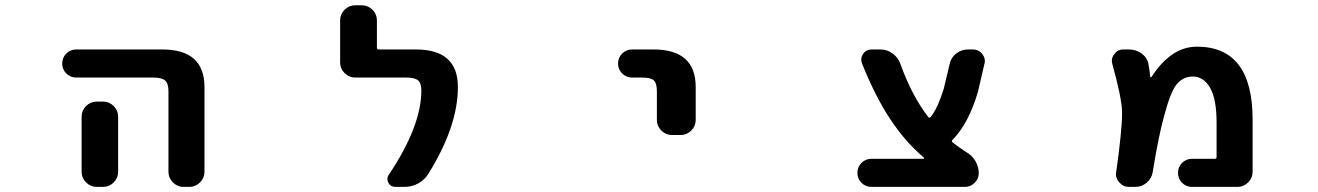

<svg xmlns="http://www.w3.org/2000/svg" viewBox="-20 -735 5040 734"><path d="M271.5 -438.5Q249 -438.5 233.4 -454.1Q217.8 -469.7 217.8 -492.2Q217.8 -514.6 233.4 -530.3Q249 -545.9 271.5 -545.9H600.6Q761.7 -545.9 761.7 -402.3V-78.1Q761.7 -54.7 744.6 -37.6Q727.5 -20.5 704.1 -20.5H681.6Q658.2 -20.5 641.1 -37.6Q624 -54.7 624 -78.1V-385.7Q624 -416 611.3 -427.2Q598.6 -438.5 565.4 -438.5ZM374 -346.7Q397.5 -346.7 414.6 -329.6Q431.6 -312.5 431.6 -289.1V-155.3V-78.1Q431.6 -54.7 414.6 -37.6Q397.5 -20.5 374 -20.5H349.6Q326.2 -20.5 309.1 -37.6Q292 -54.7 292 -78.1V-155.3V-289.1Q292 -312.5 309.1 -329.6Q326.2 -346.7 349.6 -346.7Z M1491.2 -20.5Q1473.6 -20.5 1464.8 -36.1Q1460.9 -43.9 1460.9 -50.8Q1460.9 -59.6 1466.8 -67.4Q1590.8 -252.9 1590.8 -389.6Q1590.8 -417 1578.1 -427.7Q1565.4 -438.5 1533.2 -438.5H1337.9Q1314.5 -438.5 1297.4 -455.6Q1280.3 -472.7 1280.3 -496.1V-657.2Q1280.3 -680.7 1297.4 -697.8Q1314.5 -714.8 1337.9 -714.8H1363.3Q1386.7 -714.8 1403.8 -697.8Q1420.9 -680.7 1420.9 -657.2V-552.7Q1420.9 -545.9 1427.7 -545.9H1570.3Q1730.5 -545.9 1730.5 -402.3Q1730.5 -251 1616.2 -68.4Q1601.6 -45.9 1577.6 -33.2Q1553.7 -20.5 1526.4 -20.5Z M2396.5 -438.5Q2374 -438.5 2358.4 -454.1Q2342.8 -469.7 2342.8 -492.2Q2342.8 -514.6 2358.4 -530.3Q2374 -545.9 2396.5 -545.9H2478.5Q2639.6 -545.9 2639.6 -402.3V-276.4Q2639.6 -252.9 2622.6 -235.8Q2605.5 -218.8 2582 -218.8H2548.8Q2525.4 -218.8 2508.3 -235.8Q2491.2 -252.9 2491.2 -276.4V-385.7Q2491.2 -417 2479.5 -427.7Q2467.8 -438.5 2434.6 -438.5Z M3509.8 -127.9Q3511.7 -127.9 3512.7 -129.9Q3513.7 -131.8 3511.7 -132.8Q3440.4 -192.4 3380.9 -283.2Q3326.2 -366.2 3275.4 -492.2Q3272.5 -500 3272.5 -506.8Q3272.5 -518.6 3279.3 -528.3Q3291 -545.9 3312.5 -545.9H3345.7Q3371.1 -545.9 3392.1 -530.8Q3413.1 -515.6 3421.9 -491.2Q3465.8 -369.1 3528.3 -288.1Q3533.2 -282.2 3538.1 -288.1Q3563.5 -318.4 3587.9 -395.5L3610.4 -490.2Q3615.2 -514.6 3635.3 -530.3Q3655.3 -545.9 3680.7 -545.9H3699.2Q3721.7 -545.9 3735.4 -528.3Q3745.1 -515.6 3745.1 -501Q3745.1 -496.1 3743.2 -490.2L3718.8 -384.8Q3682.6 -261.7 3621.1 -200.2Q3616.2 -195.3 3622.1 -190.4Q3646.5 -170.9 3675.8 -152.3Q3697.3 -139.6 3709.5 -118.2Q3721.7 -96.7 3721.7 -73.2Q3721.7 -51.8 3706.1 -36.1Q3690.4 -20.5 3668.9 -20.5H3311.5Q3289.1 -20.5 3273.4 -36.1Q3257.8 -51.8 3257.8 -74.2Q3257.8 -96.7 3273.4 -112.3Q3289.1 -127.9 3311.5 -127.9Z M4377 -442.4Q4377.9 -440.4 4379.4 -439.9Q4380.9 -439.5 4381.8 -440.4Q4457 -556.6 4555.7 -556.6Q4768.6 -556.6 4768.6 -278.3V-78.1Q4768.6 -54.7 4751.5 -37.6Q4734.4 -20.5 4710.9 -20.5H4537.1Q4514.6 -20.5 4499 -36.1Q4483.4 -51.8 4483.4 -74.2Q4483.4 -96.7 4499 -112.3Q4514.6 -127.9 4537.1 -127.9H4624Q4630.9 -127.9 4630.9 -134.8V-265.6Q4630.9 -356.4 4606 -399.4Q4581.1 -442.4 4540 -442.4Q4503.9 -442.4 4479.5 -414.1Q4455.1 -385.7 4430.7 -293Q4409.2 -216.8 4386.7 -77.1Q4382.8 -52.7 4363.8 -36.6Q4344.7 -20.5 4320.3 -20.5H4295.9Q4273.4 -20.5 4258.8 -38.1Q4246.1 -51.8 4246.1 -69.3Q4246.1 -73.2 4247.1 -77.1Q4269.5 -237.3 4269.5 -298.8Q4269.5 -304.7 4269.5 -309.6Q4267.6 -363.3 4232.4 -490.2Q4230.5 -497.1 4230.5 -502.9Q4230.5 -516.6 4240.2 -528.3Q4252.9 -545.9 4274.4 -545.9H4295.9Q4322.3 -545.9 4343.8 -530.8Q4365.2 -515.6 4370.1 -491.2Q4375 -467.8 4377 -442.4Z"/></svg>

Font: Gen Jyuu Gothic Monospace Bold
Style: Bold
Weight: 700
Designer: [Source Han Sans]
Ryoko NISHIZUKA  (kana & ideographs); Paul D. Hunt (Latin, Greek & Cyrillic); Wenlong ZHANG  (bopomofo
Version: Version 1.002.20150607